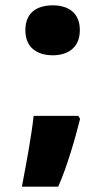

<svg xmlns="http://www.w3.org/2000/svg" viewBox="-20 -580 391 719"><path d="M178 -373C232 -373 279 -400 279 -467C279 -535 232 -560 178 -560C121 -560 75 -535 75 -467C75 -400 121 -373 178 -373ZM273 -146H106C97 -66 79 29 62 119H198C231 45 262 -63 280 -135Z"/></svg>

Font: Noto Sans Bengali Black
Style: Regular
Weight: 900
Designer: Jelle Bosma - Monotype Design Team
Foundry: Monotype Imaging Inc.
Version: Version 2.003